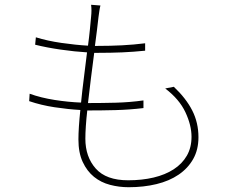

<svg xmlns="http://www.w3.org/2000/svg" viewBox="-20 -757 996 803"><path d="M707 -394Q758 -346 784 -295Q810 -244 810 -183Q810 -131 788 -92Q766 -53 727 -26.5Q688 0 634.5 13Q581 26 518 26Q478 26 440 16Q402 6 373 -17.5Q344 -41 326 -79.5Q308 -118 308 -174Q308 -197 310 -228Q312 -259 316 -297Q264 -300 208 -308.5Q152 -317 102 -334L104 -365Q151 -348 208.5 -339Q266 -330 319 -328Q324 -379 331 -433Q338 -487 344 -538Q293 -541 234 -549.5Q175 -558 127 -570L130 -601Q178 -586 237 -577.5Q296 -569 348 -566Q353 -603 356 -634Q359 -665 361 -687Q364 -714 361 -737L400 -734Q397 -722 395.5 -711Q394 -700 392 -686Q389 -661 385.5 -630.5Q382 -600 377 -565H388Q442 -565 490.5 -567.5Q539 -570 587 -576V-545Q538 -540 491.5 -538Q445 -536 389 -536H374Q367 -485 360.5 -431Q354 -377 348 -326Q407 -326 464.5 -327.5Q522 -329 580 -337V-305Q521 -298 463 -296.5Q405 -295 345 -295Q341 -260 339 -229.5Q337 -199 337 -177Q337 -101 380.5 -52Q424 -3 516 -3Q574 -3 622.5 -14.5Q671 -26 706.5 -49Q742 -72 761.5 -106Q781 -140 781 -185Q781 -233 755.5 -287.5Q730 -342 671 -387Z"/></svg>

Font: Kinto Sans Thin
Style: Regular
Weight: 100
Designer: Authors: Ryoko NISHIZUKA  (kana & ideographs); Paul D. Hunt (Latin, Greek & Cyrillic); Wenlong ZHANG  (bopomofo); Sandol
Foundry: Adobe Systems Incorporated, ookami Inc.
Version: Version 0.001